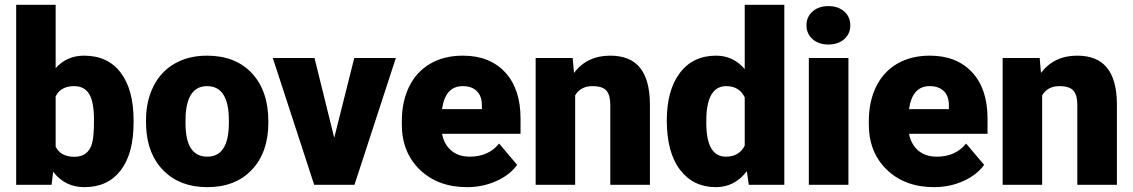

<svg xmlns="http://www.w3.org/2000/svg" viewBox="-20 -770 4719 800"><path d="M536.6 -259.8Q536.6 -129.9 482.9 -60.1Q429.2 9.8 331.5 9.8Q251 9.8 201.7 -54.2L194.8 0H47.4V-750H211.9V-485.8Q257.8 -538.1 330.6 -538.1Q429.2 -538.1 482.9 -467.3Q536.6 -396.5 536.6 -268.1ZM371.6 -270Q371.6 -346.2 351.3 -378.7Q331.1 -411.1 289.1 -411.1Q233.4 -411.1 211.9 -368.7V-158.7Q232.9 -116.7 290 -116.7Q348.1 -116.7 363.8 -173.3Q371.6 -201.2 371.6 -270Z M588.4 -269Q588.4 -348.1 619.1 -409.9Q649.9 -471.7 707.5 -504.9Q765.1 -538.1 842.8 -538.1Q961.4 -538.1 1029.8 -464.6Q1098.1 -391.1 1098.1 -264.6V-258.8Q1098.1 -135.3 1029.5 -62.7Q960.9 9.8 843.8 9.8Q731 9.8 662.6 -57.9Q594.2 -125.5 588.9 -241.2ZM752.9 -258.8Q752.9 -185.5 775.9 -151.4Q798.8 -117.2 843.8 -117.2Q931.6 -117.2 933.6 -252.4V-269Q933.6 -411.1 842.8 -411.1Q760.3 -411.1 753.4 -288.6Z M1372.6 -195.8 1456.1 -528.3H1629.4L1457 0H1289.1L1116.7 -528.3H1290.5Z M1926.3 9.8Q1804.7 9.8 1729.5 -62.7Q1654.3 -135.3 1654.3 -251.5V-265.1Q1654.3 -346.2 1684.3 -408.2Q1714.4 -470.2 1772 -504.2Q1829.6 -538.1 1908.7 -538.1Q2020 -538.1 2084.5 -469Q2148.9 -399.9 2148.9 -276.4V-212.4H1821.8Q1830.6 -168 1860.4 -142.6Q1890.1 -117.2 1937.5 -117.2Q2015.6 -117.2 2059.6 -171.9L2134.8 -83Q2104 -40.5 2047.6 -15.4Q1991.2 9.8 1926.3 9.8ZM1907.7 -411.1Q1835.4 -411.1 1821.8 -315.4H1987.8V-328.1Q1988.8 -367.7 1967.8 -389.4Q1946.8 -411.1 1907.7 -411.1Z M2366.2 -528.3 2371.6 -466.3Q2426.3 -538.1 2522.5 -538.1Q2605 -538.1 2645.8 -488.8Q2686.5 -439.5 2688 -340.3V0H2522.9V-333.5Q2522.9 -373.5 2506.8 -392.3Q2490.7 -411.1 2448.2 -411.1Q2399.9 -411.1 2376.5 -373V0H2211.9V-528.3Z M2758.3 -268.1Q2758.3 -393.6 2812.5 -465.8Q2866.7 -538.1 2963.9 -538.1Q3034.7 -538.1 3083 -482.4V-750H3248V0H3100.1L3091.8 -56.6Q3041 9.8 2962.9 9.8Q2868.7 9.8 2813.5 -62.5Q2758.3 -134.8 2758.3 -268.1ZM2922.9 -257.8Q2922.9 -117.2 3004.9 -117.2Q3059.6 -117.2 3083 -163.1V-364.3Q3060.5 -411.1 3005.9 -411.1Q2929.7 -411.1 2923.3 -288.1Z M3515.1 0H3350.1V-528.3H3515.1ZM3340.3 -664.6Q3340.3 -699.7 3365.7 -722.2Q3391.1 -744.6 3431.6 -744.6Q3472.2 -744.6 3497.6 -722.2Q3522.9 -699.7 3522.9 -664.6Q3522.9 -629.4 3497.6 -606.9Q3472.2 -584.5 3431.6 -584.5Q3391.1 -584.5 3365.7 -606.9Q3340.3 -629.4 3340.3 -664.6Z M3872.1 9.8Q3750.5 9.8 3675.3 -62.7Q3600.1 -135.3 3600.1 -251.5V-265.1Q3600.1 -346.2 3630.1 -408.2Q3660.2 -470.2 3717.8 -504.2Q3775.4 -538.1 3854.5 -538.1Q3965.8 -538.1 4030.3 -469Q4094.7 -399.9 4094.7 -276.4V-212.4H3767.6Q3776.4 -168 3806.2 -142.6Q3835.9 -117.2 3883.3 -117.2Q3961.4 -117.2 4005.4 -171.9L4080.6 -83Q4049.8 -40.5 3993.4 -15.4Q3937 9.8 3872.1 9.8ZM3853.5 -411.1Q3781.2 -411.1 3767.6 -315.4H3933.6V-328.1Q3934.6 -367.7 3913.6 -389.4Q3892.6 -411.1 3853.5 -411.1Z M4312 -528.3 4317.4 -466.3Q4372.1 -538.1 4468.3 -538.1Q4550.8 -538.1 4591.6 -488.8Q4632.3 -439.5 4633.8 -340.3V0H4468.8V-333.5Q4468.8 -373.5 4452.6 -392.3Q4436.5 -411.1 4394 -411.1Q4345.7 -411.1 4322.3 -373V0H4157.7V-528.3Z"/></svg>

Font: Roboto Black
Style: Regular
Weight: 900
Designer: Google
Version: Version 2.134; 2016